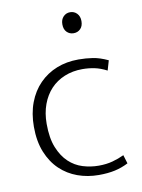

<svg xmlns="http://www.w3.org/2000/svg" viewBox="-79 -729 585 792"><g transform="rotate(-10 213.5 -333.0)"><path d="M277 -30Q309 -30 335 -37Q361 -44 384 -55L395 -19Q368 -5 338.5 1.5Q309 8 271 8Q224 8 182.5 -7Q141 -22 109.5 -52Q78 -82 59.5 -127.5Q41 -173 41 -234Q41 -290 58 -335Q75 -380 106 -411.5Q137 -443 178.5 -459.5Q220 -476 270 -476Q301 -476 330 -471.5Q359 -467 393 -451L381 -410Q354 -424 329.5 -429Q305 -434 279 -434Q238 -434 204 -420Q170 -406 146 -380.5Q122 -355 108.5 -318.5Q95 -282 95 -237Q95 -177 111 -137.5Q127 -98 152.5 -74Q178 -50 210.5 -40Q243 -30 277 -30ZM230 -630Q230 -650 241.5 -662Q253 -674 270 -674Q287 -674 298.5 -662Q310 -650 310 -630Q310 -609 298.5 -597.5Q287 -586 270 -586Q253 -586 241.5 -597.5Q230 -609 230 -630Z"/></g></svg>

Font: Ek Mukta ExtraLight
Style: Regular
Weight: 275
Designer: Girish Dalvi and Yashodeep Gholap
Foundry: Ek Type
Version: Version 2.538;PS 1.002;hotconv 16.6.51;makeotf.lib2.5.65220;